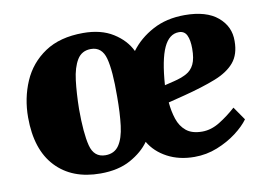

<svg xmlns="http://www.w3.org/2000/svg" viewBox="-64 -628 1029 740"><g transform="rotate(-10 451.0 -258.5)"><path d="M698 -531Q783 -531 827.5 -493.5Q872 -456 871 -399Q871 -347 845 -316Q819 -285 768 -265Q717 -245 643 -226L580 -210Q583 -175 593 -144.5Q603 -114 625.5 -95.5Q648 -77 688 -77Q723 -77 757 -98Q791 -119 822 -147L858 -95Q840 -70 807 -45Q774 -20 731.5 -3Q689 14 642 14Q582 14 536 -10.5Q490 -35 466 -76Q440 -39 392 -12.5Q344 14 274 14Q163 14 99.5 -53.5Q36 -121 36 -247Q36 -322 64 -387Q92 -452 151 -491.5Q210 -531 301 -531Q371 -531 418 -501.5Q465 -472 486 -428Q519 -473 573 -502Q627 -531 698 -531ZM705 -399Q705 -432 696 -451Q687 -470 665 -470Q627 -470 605.5 -423.5Q584 -377 577 -278L614 -287Q643 -294 663.5 -305Q684 -316 694.5 -338Q705 -360 705 -399ZM305 -52Q340 -52 358 -78.5Q376 -105 382 -153.5Q388 -202 388 -267Q389 -369 376 -417Q363 -465 320 -465Q284 -465 266 -435.5Q248 -406 242 -356.5Q236 -307 235 -245Q235 -150 247.5 -101Q260 -52 305 -52Z"/></g></svg>

Font: Literata 36pt ExtraBold
Style: Italic
Weight: 800
Italic angle: -2°
Designer: Latin by Veronika Burian and Jose Scaglione. Greek by Irene Vlachou. Cyrillic by Vera Evstafieva
Foundry: TypeTogether
Version: Version 3.002